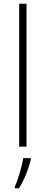

<svg xmlns="http://www.w3.org/2000/svg" viewBox="-20 -780 242 1021"><path d="M121 0V-760H82V0ZM144 69V61H103C98 103 74 180 59 213V221H81C110 176 132 117 144 69Z"/></svg>

Font: Noto Sans Devanagari SemiCondensed ExtraLight
Style: Regular
Weight: 200
Width: 4
Designer: Jelle Bosma - Monotype Design Team
Foundry: Monotype Imaging Inc.
Version: Version 2.004